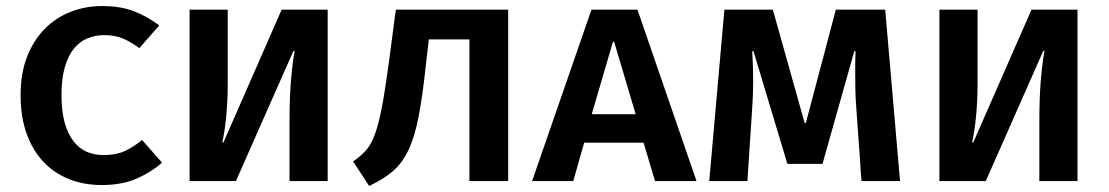

<svg xmlns="http://www.w3.org/2000/svg" viewBox="-20 -598 3662 634"><path d="M321 -86Q366 -86 396 -101Q426 -116 449 -136L515 -61Q482 -31 433 -9Q384 13 316 13Q257 13 208 -6.5Q159 -26 123.5 -63.5Q88 -101 68 -156.5Q48 -212 48 -284Q48 -355 69 -409.5Q90 -464 126.5 -501.5Q163 -539 212 -558.5Q261 -578 317 -578Q378 -578 422 -561Q466 -544 506 -514L440 -439Q412 -460 385.5 -471Q359 -482 324 -482Q295 -482 269 -471.5Q243 -461 224 -437.5Q205 -414 194 -376Q183 -338 183 -284Q183 -231 193.5 -193.5Q204 -156 222.5 -132Q241 -108 266 -97Q291 -86 321 -86Z M606 0V-566H732V-324Q732 -265 727 -213.5Q722 -162 714 -128H718L910 -566H1062V0H936V-197Q936 -276 941 -334.5Q946 -393 953 -430H949L759 0Z M1146 -65Q1171 -82 1188.5 -101.5Q1206 -121 1218.5 -156Q1231 -191 1241.5 -246.5Q1252 -302 1264 -391L1287 -566H1658V0H1530V-468H1396L1386 -381Q1375 -278 1362 -211.5Q1349 -145 1328.5 -102Q1308 -59 1277 -32.5Q1246 -6 1199 16Z M2105 -127H1909L1873 0H1737L1933 -566H2085L2280 0H2143ZM1934 -221H2079L2008 -460H2004Z M2825 0Q2823 -17 2822 -36Q2821 -55 2819 -83Q2817 -111 2814 -150.5Q2811 -190 2807 -249Q2805 -276 2804.5 -300.5Q2804 -325 2804 -351V-388Q2804 -408 2805 -429H2801L2696 -57H2580L2468 -429H2464Q2467 -379 2467 -330Q2467 -286 2464 -244L2448 0H2322L2372 -566H2532L2637 -192H2641L2740 -566H2903L2952 0Z M3082 0V-566H3208V-324Q3208 -265 3203 -213.5Q3198 -162 3190 -128H3194L3386 -566H3538V0H3412V-197Q3412 -276 3417 -334.5Q3422 -393 3429 -430H3425L3235 0Z"/></svg>

Font: Qnwhxotralxmqkhsjrfbfhwcoqn
Style: Regular
Weight: 500
Designer: Carrois Corporate & Edenspiekermann
Foundry: Carrois Corporate GbR & Edenspiekermann AG
Version: Version 2.001